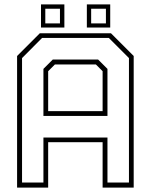

<svg xmlns="http://www.w3.org/2000/svg" viewBox="-20 -851 684 871"><path d="M57.5 0V-597L160.5 -700H483.5L586.5 -597V0H445.5V-206H198.5V0ZM80 -23H177V-227H467.5V-23H565V-587.5L473.5 -679H171L80 -587.5ZM198.5 -347H445.5V-528L415 -558.5H229L198.5 -528ZM177 -325V-538.5L219.5 -581H425L467.5 -538.5V-325ZM374 -726V-831H480V-726ZM166 -726V-831H272V-726ZM185.5 -745H252V-811.5H185.5ZM393.5 -745H460.5V-811.5H393.5Z"/></svg>

Font: Tourney Thin ExtraLight
Style: Regular
Weight: 250
Version: Version 1.015